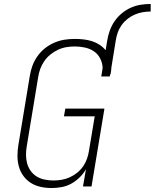

<svg xmlns="http://www.w3.org/2000/svg" viewBox="-20 -939 779 967"><path d="M239 8Q211 8 184 2Q157 -4 135 -18Q113 -32 97.5 -53.5Q82 -75 75 -100.5Q68 -126 68 -154.5Q68 -183 73 -211L130 -556Q134 -582 143 -607Q152 -632 168 -655Q184 -678 206 -695.5Q228 -713 253.5 -724Q279 -735 305 -739Q331 -743 357 -743Q379 -743 401 -740.5Q423 -738 443.5 -731.5Q464 -725 481.5 -713.5Q499 -702 512 -686L520 -735Q524 -760 533 -785Q542 -810 557 -832Q572 -854 593 -871.5Q614 -889 638.5 -900Q663 -911 688.5 -915Q714 -919 739 -919V-881Q719 -881 698.5 -877.5Q678 -874 658.5 -865.5Q639 -857 622 -843.5Q605 -830 592.5 -812.5Q580 -795 573 -775Q566 -755 563 -735L541 -599Q541 -592 540 -585.5Q539 -579 538 -573Q538 -571 537.5 -569Q537 -567 537 -565H535L533 -554H490L497 -597Q496 -622 484.5 -644.5Q473 -667 453 -680.5Q433 -694 408 -699.5Q383 -705 357 -705Q336 -705 314.5 -701.5Q293 -698 272.5 -688.5Q252 -679 234 -664.5Q216 -650 203 -631Q190 -612 182.5 -591.5Q175 -571 172 -549L115 -204Q111 -182 111 -159.5Q111 -137 116.5 -116.5Q122 -96 134.5 -78.5Q147 -61 165 -50Q183 -39 205 -34.5Q227 -30 249 -30Q249 -30 249 -30Q249 -30 249 -30Q270 -30 290.5 -33.5Q311 -37 331 -46Q351 -55 368.5 -69Q386 -83 398.5 -101Q411 -119 418 -139Q425 -159 428 -179L457 -353H302L309 -392H506L441 0H398L413 -87Q400 -64 380.5 -45Q361 -26 338 -13.5Q315 -1 289.5 3.5Q264 8 239 8Z"/></svg>

Font: Iosevka Curly Slab XLtEx
Style: Italic
Weight: 200
Width: 7
Italic angle: -9°
Monospace: yes
Designer: Belleve Invis
Foundry: Belleve Invis
Version: Version 11.1.0; ttfautohint (v1.8.3)